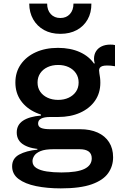

<svg xmlns="http://www.w3.org/2000/svg" viewBox="-20 -818 683 1061"><path d="M316 223Q240.5 223 179.5 210.5Q118.5 198 82.8 171.2Q47 144.5 47 101Q47 57.5 86 36.2Q125 15 186.5 9V-4L276 6.5Q229 6.5 204 17Q179 27.5 169.2 42.8Q159.5 58 159.5 72.5Q159.5 97 181 110.5Q202.5 124 238.5 129.5Q274.5 135 319.5 135Q407 135 447 115.2Q487 95.5 487 57Q487 6.5 419 6.5H223Q153.5 6.5 113 -16.8Q72.5 -40 72.5 -86Q72.5 -128 107 -151Q141.5 -174 206.5 -179.5V-200L301 -171.5H257Q225 -171.5 207.8 -162.8Q190.5 -154 190.5 -135.5Q190.5 -118 207.2 -111Q224 -104 258 -104H422Q478.5 -104 519.5 -85.5Q560.5 -67 582.8 -32.2Q605 2.5 605 51Q605 100.5 577.5 139.2Q550 178 486.8 200.5Q423.5 223 316 223ZM301 -171.5Q232.5 -171.5 179 -195.2Q125.5 -219 95.2 -261.8Q65 -304.5 65 -362Q65 -419.5 95 -462.5Q125 -505.5 178 -529.5Q231 -553.5 300.5 -553.5Q369.5 -553.5 421.8 -529.8Q474 -506 502 -463Q518.5 -441 526.5 -415.5Q534.5 -390 534.5 -361Q534.5 -303.5 504.8 -261Q475 -218.5 422.5 -195Q370 -171.5 301 -171.5ZM301.5 -266Q334 -266 359.5 -278Q385 -290 399.8 -311.5Q414.5 -333 414.5 -362Q414.5 -391 399.8 -413Q385 -435 359.5 -447Q334 -459 301.5 -459Q268.5 -459 242.8 -447Q217 -435 202.2 -413Q187.5 -391 187.5 -362Q187.5 -333 202.2 -311.5Q217 -290 242.8 -278Q268.5 -266 301.5 -266ZM534.5 -361 502 -420 477 -456.5 503.5 -468.5Q501.5 -474 500.5 -480Q499.5 -486 499.5 -492.5Q499.5 -517 510.8 -534.8Q522 -552.5 542.2 -562Q562.5 -571.5 589.5 -571.5Q597 -571.5 603.5 -571Q610 -570.5 615.5 -569V-452Q602.5 -454.5 591.8 -455.2Q581 -456 572 -456Q555.5 -456 545.8 -452.8Q536 -449.5 531.8 -443.5Q527.5 -437.5 527.5 -429Q527.5 -422.5 529.2 -412.5Q531 -402.5 532.8 -389.2Q534.5 -376 534.5 -361ZM485 -798Q485.5 -748 464.2 -710.5Q443 -673 404.5 -652Q366 -631 313.5 -631Q261.5 -631 223.2 -652.2Q185 -673.5 163.5 -711Q142 -748.5 141.5 -798H240.5Q240.5 -762 260.5 -740.2Q280.5 -718.5 313.5 -718.5Q346.5 -718.5 366.2 -740.2Q386 -762 386 -798Z"/></svg>

Font: Hepta Slab SemiBold
Style: Regular
Weight: 600
Designer: Michael LaGattuta
Foundry: Michael LaGattuta
Version: Version 1.102